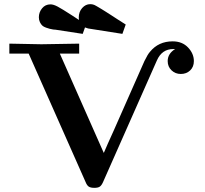

<svg xmlns="http://www.w3.org/2000/svg" viewBox="-20 -896 986 924"><path d="M25 -638V-686Q170 -683 179 -683L361 -686V-638H268L479 -161H480Q495 -197 527 -267L675 -602Q691 -635 702 -647Q743 -697 811 -697Q857 -697 885 -667.5Q913 -638 913 -602Q913 -574 895 -557Q877 -540 850 -540Q824 -540 805.5 -557.5Q787 -575 787 -602Q787 -638 823 -660H814Q759 -660 735 -605L476 -20Q469 -4 460.5 2Q452 8 434 8Q416 8 407 2Q398 -4 391 -22L118 -638ZM167 -813Q167 -837 182.5 -856Q198 -875 223 -875Q237 -875 257 -864.5Q277 -854 328 -821Q348 -808 360 -800Q360 -802 359.5 -806Q359 -810 359 -811Q359 -839 375.5 -857.5Q392 -876 414 -876Q418 -876 421 -875.5Q424 -875 427 -874.5Q430 -874 434.5 -872Q439 -870 443 -867.5Q447 -865 455 -860.5Q463 -856 470 -851.5Q477 -847 490 -839Q503 -831 515 -823Q527 -815 546.5 -802.5Q566 -790 585 -778L569 -733L404 -759L389 -764L378 -733Q328 -740 248 -753L236 -754Q225 -756 219 -757.5Q213 -759 201.5 -763Q190 -767 183.5 -773Q177 -779 172 -789.5Q167 -800 167 -813Z"/></svg>

Font: CMU Serif
Style: Bold
Weight: 700
Version: Version 0.7.0